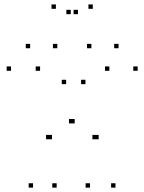

<svg xmlns="http://www.w3.org/2000/svg" viewBox="-20 -848 660 878"><path d="M131.1 10V-10H111.1V10ZM239.1 10V-10H219.1V10ZM315.4 -283.7V-303.7H295.4V-283.7ZM321.6 -283.7V-303.7H301.6V-283.7ZM391.5 10V-10H371.5V10ZM508.1 10V-10H488.1V10ZM609.5 -524.2V-544.2H589.5V-524.2ZM480.1 -524.2V-544.2H460.1V-524.2ZM431.2 -211.1V-231.1H411.2V-211.1ZM422.6 -211.1V-231.1H402.6V-211.1ZM370.8 -463.2V-483.2H350.8V-463.2ZM282.5 -463.2V-483.2H262.5V-463.2ZM217.6 -211.1V-231.1H197.6V-211.1ZM210.6 -211.1V-231.1H190.6V-211.1ZM163.3 -524.2V-544.2H143.3V-524.2ZM30.5 -524.2V-544.2H10.5V-524.2ZM242 -627.4V-647.4H222V-627.4ZM336.5 -783.1V-803.1H316.5V-783.1ZM303.5 -783.1V-803.1H283.5V-783.1ZM398 -627.4V-647.4H378V-627.4ZM522.2 -627.4V-647.4H502.2V-627.4ZM404.4 -807.7V-827.7H384.4V-807.7ZM235.6 -807.7V-827.7H215.6V-807.7ZM117.8 -627.4V-647.4H97.8V-627.4Z"/></svg>

Font: Monaspace Neon Dots Var
Style: Regular
Weight: 400
Designer: Riley Cran and the Lettermatic Team
Version: Version 1.100 (Monaspace Neon Dots)